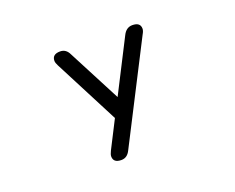

<svg xmlns="http://www.w3.org/2000/svg" viewBox="-104 -677 1208 989"><g transform="rotate(-20 500.0 -182.0)"><path d="M257.8 -462.9Q257.8 -499 301.8 -499Q334 -499 349.6 -465.8L500 -176.8L646.5 -463.9Q664.1 -499 697.3 -499Q741.2 -499 741.2 -463.9Q741.2 -452.1 731.4 -435.5L457 100.6Q440.4 134.8 408.2 134.8Q364.3 134.8 364.3 99.6Q364.3 88.9 373 71.3L450.2 -80.1L266.6 -435.5Q257.8 -452.1 257.8 -462.9Z"/></g></svg>

Font: jf-openhuninn-1.1
Style: Regular
Weight: 400
Designer: [Kosugi Maru]
      Designed by Motoya company      

      [Varela Round]
      Joe Prince(Latin component); Avraham Co
Foundry: justfont CO.,LTD.
Version: 1.1